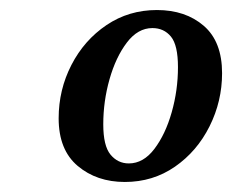

<svg xmlns="http://www.w3.org/2000/svg" viewBox="-20 -775 463 383"><path d="M229 -412Q173 -412 135 -444Q97 -476 97 -539Q97 -596 122.5 -645.5Q148 -695 192.5 -725Q237 -755 293 -755Q350 -755 386.5 -723.5Q423 -692 423 -629Q423 -573 398 -523Q373 -473 329 -442.5Q285 -412 229 -412ZM237 -449Q266 -449 288 -478Q310 -507 322.5 -551Q335 -595 335 -641Q335 -685 321 -702Q307 -719 284 -719Q255 -719 233 -690Q211 -661 198.5 -617Q186 -573 186 -527Q186 -484 200.5 -466.5Q215 -449 237 -449Z"/></svg>

Font: Source Serif 4 SmText Semibold
Style: Italic
Weight: 600
Italic angle: -12°
Designer: Frank Grießhammer
Foundry: Adobe
Version: Version 4.005;hotconv 1.1.0;makeotfexe 2.6.0